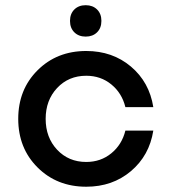

<svg xmlns="http://www.w3.org/2000/svg" viewBox="-20 -705 657 735"><path d="M310.1 9.8Q197.8 9.8 123.8 -64Q49.8 -137.7 49.8 -250Q49.8 -362.3 123.8 -436Q197.8 -509.8 310.1 -509.8Q410.6 -509.8 481.2 -450.2Q551.8 -390.6 566.9 -294.9H460Q446.8 -348.6 406.2 -381.8Q365.7 -415 310.1 -415Q242.7 -415 198.7 -368.2Q154.8 -321.3 154.8 -250Q154.8 -178.7 198.7 -131.8Q242.7 -85 310.1 -85Q365.7 -85 406.2 -118.2Q446.8 -151.4 460 -205.1H566.9Q551.8 -109.4 481.2 -49.8Q410.6 9.8 310.1 9.8ZM264.6 -581.3Q248 -597.7 248 -625Q248 -652.3 264.6 -668.7Q281.2 -685.1 308.1 -685.1Q335 -685.1 351.6 -668.7Q368.2 -652.3 368.2 -625Q368.2 -597.7 351.6 -581.3Q335 -564.9 308.1 -564.9Q281.2 -564.9 264.6 -581.3Z"/></svg>

Font: Optician Sans
Style: Regular
Weight: 400
Designer: Fábio Duarte Martins, Simen Schikulski
Version: Version 1.002